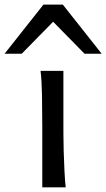

<svg xmlns="http://www.w3.org/2000/svg" viewBox="-88 -801 455 821"><path d="M85.4 -498H183.1Q183.1 -431.6 183.1 -365.2Q183.1 -298.8 183.1 -231.9Q183.1 -200.7 184.3 -156Q185.5 -111.3 187.7 -68.8Q189.9 -26.4 192.9 0H92.8Q92.8 -35.2 92.8 -82.5Q92.8 -129.9 92.8 -177Q92.8 -224.1 92.8 -258.8Q92.8 -330.1 91.6 -394.8Q90.3 -459.5 85.4 -498ZM4.9 -571.3H-68.4L97.7 -781.2H180.7L346.7 -571.3H273.4L139.2 -708Z"/></svg>

Font: Kanchenjunga
Style: Regular
Weight: 400
Designer: Becca Hirsbrunner Spalinger
Foundry: SIL International
Version: Version 2.001